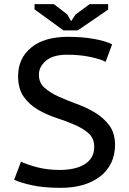

<svg xmlns="http://www.w3.org/2000/svg" viewBox="-20 -890 621 923"><path d="M433 -184Q433 -225 406 -249Q379 -273 338 -290.5Q297 -308 250 -323.5Q203 -339 162 -363Q121 -387 94 -425Q67 -463 67 -524Q67 -609 129.5 -661Q192 -713 308 -713Q375 -713 431 -703Q487 -693 519 -677L488 -593Q463 -606 413 -616.5Q363 -627 303 -627Q235 -627 201 -598Q167 -569 167 -531Q167 -492 194 -468Q221 -444 262 -425.5Q303 -407 350 -390Q397 -373 438 -348Q479 -323 506 -286.5Q533 -250 533 -193Q533 -146 515 -108Q497 -70 463 -43Q429 -16 381 -1.5Q333 13 272 13Q190 13 133.5 0.5Q77 -12 48 -26L81 -113Q106 -100 156.5 -86.5Q207 -73 268 -73Q303 -73 333 -79.5Q363 -86 385.5 -99.5Q408 -113 420.5 -134Q433 -155 433 -184ZM354 -744H285L146 -845V-870H239L303 -821L322 -788L343 -820L411 -870H500V-844Z"/></svg>

Font: PT Sans Caption
Style: Regular
Weight: 400
Designer: A.Korolkova, O.Umpeleva, V.Yefimov
Foundry: ParaType Ltd
Version: Version 2.004W OFL